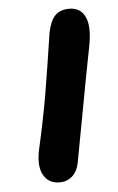

<svg xmlns="http://www.w3.org/2000/svg" viewBox="-47 -668 405 659"><g transform="rotate(-5 155.5 -338.5)"><path d="M131.8 -43Q94.2 -43 76.9 -73.5Q59.6 -104 70.8 -159.2Q71.8 -163.1 76.9 -186.5Q82 -210 87.4 -234.9Q92.8 -259.8 95.2 -273.9Q108.4 -338.4 125.2 -447.8Q142.1 -557.1 142.1 -558.1Q150.4 -598.6 167.7 -616.2Q185.1 -633.8 216.8 -633.8Q255.4 -633.8 271.2 -599.6Q287.1 -565.4 272.9 -495.1Q255.9 -409.2 230.7 -272.2Q205.6 -135.3 199.2 -103Q193.4 -74.7 175.5 -58.8Q157.7 -43 131.8 -43Z"/></g></svg>

Font: Shantell Sans Irregular Bouncy
Style: Italic
Weight: 600
Italic angle: -11.31°
Designer: Stephen Nixon, Anya Danilova, Shantell Martin
Foundry: Arrow Type
Version: Version 1.006;[9816181b4]